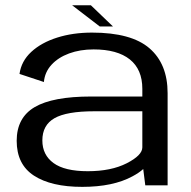

<svg xmlns="http://www.w3.org/2000/svg" viewBox="-20 -722 746 748"><path d="M546 0 538 -63.5Q521.5 -48.5 496 -35Q420.5 6 300.5 6Q179.5 6 112.2 -37.8Q45 -81.5 45 -173.5Q45 -263.5 115.2 -304.8Q185.5 -346 335 -346H534.5V-376Q534.5 -451.5 485.8 -490.5Q437 -529.5 344.5 -529.5Q292 -529.5 249.2 -513.8Q206.5 -498 180.5 -469.5Q154.5 -441 151 -402.5L56 -434Q63 -484 102 -520Q141 -556 202.5 -575.5Q264 -595 338.5 -595Q491.5 -595 562.2 -534Q633 -473 633 -359V0ZM534.5 -148V-288.5H347.5Q239.5 -288.5 192.2 -261.5Q145 -234.5 145 -175Q145 -118.5 188.5 -86.8Q232 -55 322 -55Q413 -55 473.8 -86Q534.5 -117 534.5 -148ZM368.5 -619 261 -701.5H334L420 -619Z"/></svg>

Font: Anybody ExtraExpanded
Style: Regular
Weight: 400
Width: 8
Designer: Tyler Finck
Foundry: Etcetera Type Company
Version: Version 1.010; ttfautohint (v1.8.3) -l 8 -r 50 -G 200 -x 14 